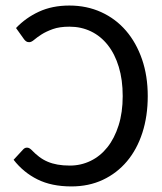

<svg xmlns="http://www.w3.org/2000/svg" viewBox="-20 -669 588 696"><path d="M77.6 -133.8Q82 -133.8 85.4 -132.1Q88.9 -130.4 92.8 -127Q107.4 -111.8 121.8 -100.8Q136.2 -89.8 152.8 -82.8Q169.4 -75.7 189 -72.3Q208.5 -68.8 233.4 -68.8Q273.4 -68.8 308.6 -85.9Q343.8 -103 369.4 -135.3Q395 -167.5 409.9 -214.4Q424.8 -261.2 424.8 -320.8Q424.8 -379.9 410.6 -426.5Q396.5 -473.1 370.8 -505.6Q345.2 -538.1 309.8 -555.2Q274.4 -572.3 231.9 -572.3Q195.8 -572.3 171.4 -563.5Q147 -554.7 130.6 -544.2Q114.3 -533.7 104 -524.9Q93.8 -516.1 85.9 -516.1Q78.6 -516.1 74.5 -519.3Q70.3 -522.5 67.4 -526.4L38.1 -567.4Q73.2 -604.5 121.3 -626.7Q169.4 -648.9 231.4 -648.9Q294.4 -648.9 346.9 -625Q399.4 -601.1 436.8 -557.6Q474.1 -514.2 494.9 -453.9Q515.6 -393.6 515.6 -320.8Q515.6 -248 496.1 -187.7Q476.6 -127.4 440.2 -84.2Q403.8 -41 352.8 -17.1Q301.8 6.8 238.8 6.8Q167 6.8 116 -18.6Q64.9 -43.9 29.3 -89.8L64.5 -127.9Q70.3 -133.8 77.6 -133.8Z"/></svg>

Font: Carlito
Style: Regular
Weight: 400
Designer: Lukasz Dziedzic
Foundry: tyPoland Lukasz Dziedzic
Version: Version 1.104